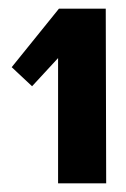

<svg xmlns="http://www.w3.org/2000/svg" viewBox="-20 -660 291 443"><path d="M114 -237V-526L54 -461L7 -505L116 -640H224L225 -237Z"/></svg>

Font: Smooch Sans Thin ExtraBold
Style: Regular
Weight: 800
Version: Version 1.010